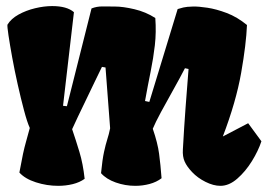

<svg xmlns="http://www.w3.org/2000/svg" viewBox="-20 -599 876 629"><path d="M170.9 9.8Q133.3 9.8 97.7 -1.7Q62 -13.2 43.5 -33.7Q50.8 -73.2 55.4 -95Q60.1 -116.7 65.2 -134.5Q70.3 -152.3 77.6 -179.7Q68.8 -199.2 58.6 -237.8Q48.3 -276.4 38.1 -322Q27.8 -367.7 20 -410.6Q12.2 -453.6 7.8 -483.2Q3.4 -512.7 4.4 -518.1Q16.1 -537.6 40.8 -551.3Q65.4 -564.9 95 -572Q124.5 -579.1 150.9 -579.1Q199.2 -579.1 222.2 -559.1L186.5 -252.4L199.2 -251L279.8 -571.3Q296.9 -578.1 315.9 -577.9Q335 -577.6 356 -577.6Q383.3 -577.6 420.4 -568.8Q457.5 -560.1 488.8 -540Q492.2 -493.2 487.3 -450.7Q482.4 -408.2 473.4 -364Q464.4 -319.8 455.1 -268.1L469.2 -265.1L562 -569.3Q569.8 -571.8 580.6 -574.5Q591.3 -577.1 612.3 -577.6Q629.9 -578.1 659.2 -573.7Q688.5 -569.3 722.7 -556.4Q756.8 -543.5 789.1 -517.1Q786.6 -454.6 770 -360.1Q753.4 -265.6 710 -151.9L793 -195.3L836.4 -136.2Q826.2 -105 805.2 -71Q784.2 -37.1 757.3 -13.7Q730.5 9.8 702.1 9.8Q679.2 9.8 653.3 -3.2Q627.4 -16.1 609.4 -35.2Q592.3 -53.2 585 -69.6Q577.6 -85.9 579.1 -109.4Q583 -180.2 587.9 -246.3Q592.8 -312.5 597.7 -373L585.9 -375.5Q569.3 -343.3 547.6 -304.7Q525.9 -266.1 507.3 -231.7Q488.8 -197.3 480.5 -177.2Q496.6 -130.4 501.2 -95.2Q505.9 -60.1 509.3 -15.1Q492.7 -2.4 470 3.7Q447.3 9.8 423.3 9.8Q390.1 9.8 359.1 -1.2Q328.1 -12.2 311 -31.7Q315.4 -76.7 320.8 -101.3Q326.2 -126 331.5 -142.6Q336.9 -159.2 340.8 -178.7L325.7 -377.9L314 -379.9Q304.2 -359.9 290.5 -331.5Q276.9 -303.2 262.5 -273.2Q248 -243.2 235.6 -217.3Q223.1 -191.4 216.3 -175.8Q228.5 -140.1 240.2 -101.3Q252 -62.5 257.3 -13.2Q241.2 -1.5 218.3 4.2Q195.3 9.8 170.9 9.8Z"/></svg>

Font: Fruktur
Style: Regular
Weight: 400
Designer: Viktoriya Grabowska, Eben Sorkin
Foundry: Viktoriya Grabowska
Version: Version 1.008; ttfautohint (v1.8.4.7-5d5b)